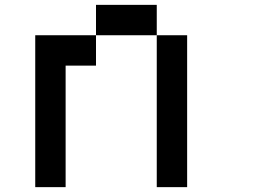

<svg xmlns="http://www.w3.org/2000/svg" viewBox="-20 -770 1040 790"><path d="M375 -750H625V-625H375ZM625 -625H750V0H625ZM375 -625V-500H250V0H125V-625Z"/></svg>

Font: Dogica
Style: Regular
Weight: 400
Monospace: yes
Designer: Roberto Mocci
Version: Version 001.012